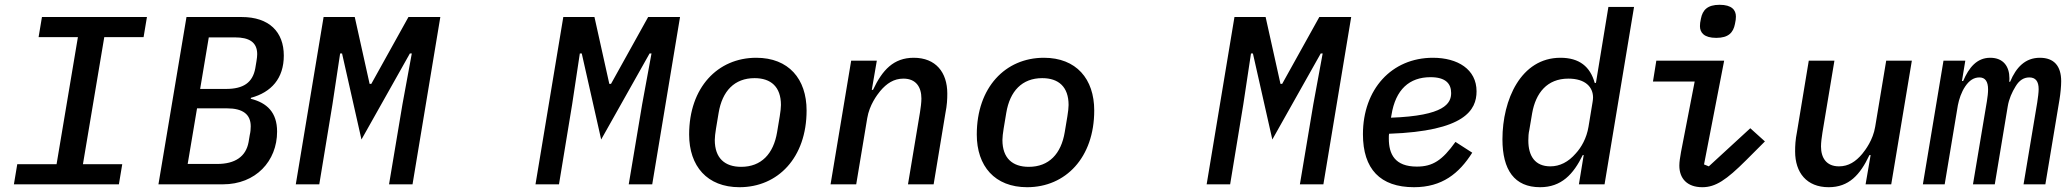

<svg xmlns="http://www.w3.org/2000/svg" viewBox="-20 -769 8640 801"><path d="M476 0 490 -84H326L415 -614H579L593 -698H155L141 -614H305L216 -84H52L38 0Z M641 0H910C1047 0 1136 -97 1136 -220C1136 -300 1094 -340 1026 -357L1027 -361C1112 -384 1164 -442 1164 -537C1164 -636 1103 -698 988 -698H758ZM763 -85 802 -317H927C993 -317 1026 -292 1026 -242C1026 -231 1025 -218 1022 -206L1017 -176C1006 -116 961 -85 886 -85ZM815 -398 851 -613H961C1018 -613 1053 -594 1053 -543C1053 -536 1052 -526 1050 -514L1045 -484C1034 -424 995 -398 923 -398Z M1603 0H1701L1817 -698H1684L1529 -419H1522L1460 -698H1330L1214 0H1312L1367 -334L1399 -546H1407L1488 -187L1690 -546H1698L1659 -334Z M2603 0H2701L2817 -698H2684L2529 -419H2522L2460 -698H2330L2214 0H2312L2367 -334L2399 -546H2407L2488 -187L2690 -546H2698L2659 -334Z M3065 12C3226 12 3345 -112 3345 -308C3345 -440 3270 -528 3135 -528C2974 -528 2855 -404 2855 -208C2855 -76 2930 12 3065 12ZM3072 -73C3004 -73 2962 -109 2962 -185C2962 -197 2964 -213 2967 -232L2978 -298C2993 -389 3044 -443 3128 -443C3196 -443 3238 -407 3238 -331C3238 -319 3236 -303 3233 -284L3222 -218C3207 -127 3156 -73 3072 -73Z M3552 0 3598 -276C3607 -331 3639 -373 3652 -389C3679 -421 3709 -441 3749 -441C3802 -441 3824 -405 3824 -358C3824 -341 3821 -319 3818 -300L3768 0H3875L3924 -296C3931 -331 3932 -355 3932 -379C3932 -467 3884 -528 3792 -528C3708 -528 3661 -477 3622 -394H3617L3638 -516H3531L3445 0Z M4265 12C4426 12 4545 -112 4545 -308C4545 -440 4470 -528 4335 -528C4174 -528 4055 -404 4055 -208C4055 -76 4130 12 4265 12ZM4272 -73C4204 -73 4162 -109 4162 -185C4162 -197 4164 -213 4167 -232L4178 -298C4193 -389 4244 -443 4328 -443C4396 -443 4438 -407 4438 -331C4438 -319 4436 -303 4433 -284L4422 -218C4407 -127 4356 -73 4272 -73Z M5403 0H5501L5617 -698H5484L5329 -419H5322L5260 -698H5130L5014 0H5112L5167 -334L5199 -546H5207L5288 -187L5490 -546H5498L5459 -334Z M5948 -447C6011 -447 6034 -420 6034 -381C6034 -338 6007 -286 5783 -278L5785 -289C5802 -396 5860 -447 5948 -447ZM5879 12C5996 12 6067 -45 6122 -132L6052 -177C5997 -100 5957 -74 5891 -74C5799 -74 5774 -126 5774 -191C5774 -200 5774 -206 5775 -211C6091 -222 6140 -310 6140 -388C6140 -480 6061 -528 5958 -528C5786 -528 5666 -397 5666 -209C5666 -64 5738 12 5879 12Z M6567 0H6674L6797 -740H6690L6638 -423H6633C6614 -491 6569 -528 6490 -528C6325 -528 6248 -353 6248 -188C6248 -60 6298 12 6405 12C6494 12 6544 -42 6583 -122H6587ZM6448 -75C6384 -75 6356 -118 6356 -183C6356 -198 6357 -214 6360 -226L6372 -297C6387 -381 6434 -441 6523 -441C6595 -441 6626 -405 6626 -362C6626 -356 6625 -350 6624 -343L6607 -240C6599 -192 6577 -154 6554 -129C6523 -93 6487 -75 6448 -75Z M7140 -611C7191 -611 7211 -633 7218 -669C7221 -681 7222 -692 7222 -700C7222 -727 7205 -749 7154 -749C7103 -749 7083 -727 7076 -691C7073 -679 7072 -668 7072 -660C7072 -633 7089 -611 7140 -611ZM7082 12C7137 12 7182 -18 7265 -101L7343 -179L7282 -234L7109 -75L7089 -83L7173 -516H6890L6876 -429H7050L6993 -135C6989 -111 6986 -95 6986 -78C6986 -25 7018 12 7082 12Z M7763 0H7870L7956 -516H7849L7803 -240C7794 -185 7762 -143 7749 -127C7722 -95 7692 -75 7652 -75C7599 -75 7577 -111 7577 -158C7577 -175 7580 -197 7583 -216L7633 -516H7526L7477 -220C7470 -185 7469 -161 7469 -137C7469 -49 7517 12 7609 12C7693 12 7740 -39 7779 -122H7784Z M8093 0 8148 -330C8153 -355 8162 -384 8179 -409C8196 -434 8215 -446 8238 -446C8262 -446 8274 -429 8274 -396C8274 -381 8272 -365 8269 -346L8211 0H8302L8356 -325C8361 -356 8374 -385 8389 -409C8404 -434 8423 -446 8446 -446C8472 -446 8485 -430 8485 -397C8485 -384 8482 -360 8479 -341L8422 0H8513L8572 -354C8576 -378 8579 -410 8579 -430C8579 -494 8549 -528 8490 -528C8429 -528 8391 -488 8366 -428H8362C8363 -433 8363 -438 8363 -443C8363 -490 8339 -528 8283 -528C8227 -528 8194 -487 8170 -431H8165L8179 -516H8088L8002 0Z"/></svg>

Font: IBM Mono Medium
Style: Italic
Weight: 500
Italic angle: -9°
Monospace: yes
Designer: Mike Abbink, Paul van der Laan, Pieter van Rosmalen
Foundry: Bold Monday
Version: Version 2.3